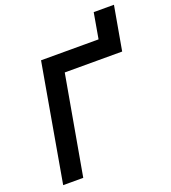

<svg xmlns="http://www.w3.org/2000/svg" viewBox="-151 -956 947 1066"><g transform="rotate(-20 323.0 -422.5)"><path d="M38.1 0 140.6 -585 159.7 -693.4H499.5L525.9 -844.7H645.5L599.6 -585H260.3L156.7 0Z"/></g></svg>

Font: Cascadia Code NF SemiBold
Style: Italic
Weight: 600
Italic angle: -10°
Monospace: yes
Designer: Aaron Bell
Foundry: Saja Typeworks
Version: Version 2404.023; ttfautohint (v1.8.4)